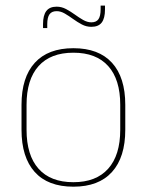

<svg xmlns="http://www.w3.org/2000/svg" viewBox="-20 -674 539 705"><path d="M249.5 11.5Q156 11.5 107.5 -42.5Q59 -96.5 59 -197.5V-289Q59 -390 107.8 -443.5Q156.5 -497 249.5 -497Q342.5 -497 391.2 -443.5Q440 -390 440 -289V-197.5Q440 -96.5 391.2 -42.5Q342.5 11.5 249.5 11.5ZM249.5 -5Q333 -5 377.2 -54.5Q421.5 -104 421.5 -197.5V-289Q421.5 -382 377.5 -431.2Q333.5 -480.5 249.5 -480.5Q165.5 -480.5 121.5 -431.2Q77.5 -382 77.5 -289V-197.5Q77.5 -104 121.5 -54.5Q165.5 -5 249.5 -5ZM315.5 -575.5Q297 -575.5 280.5 -584.2Q264 -593 248.5 -604.2Q233 -615.5 218 -624.2Q203 -633 188 -633Q170 -633 161.8 -621.5Q153.5 -610 153.5 -585V-571H138V-585.5Q138 -617.5 150 -633.5Q162 -649.5 188 -649.5Q206 -649.5 222.5 -640.8Q239 -632 254.5 -620.8Q270 -609.5 285.2 -600.8Q300.5 -592 315.5 -592Q333.5 -592 341.5 -603.5Q349.5 -615 349.5 -640V-653.5H365.5V-639Q365.5 -607 353.5 -591.2Q341.5 -575.5 315.5 -575.5Z"/></svg>

Font: Anek Gujarati Thin
Style: Regular
Weight: 250
Version: Version 1.003